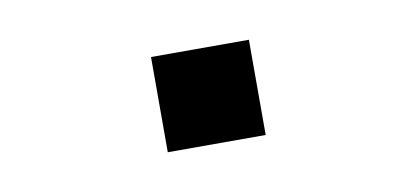

<svg xmlns="http://www.w3.org/2000/svg" viewBox="-31 -513 613 282"><g transform="rotate(-10 275.0 -372.0)"><path d="M348 -443H202V-301H348Z"/></g></svg>

Font: Spoqa Han Sans Neo Bold
Style: Bold
Weight: 700
Designer: [Spoqa Han Sans Neo] Dong-huui Kim  Younghwa Kang  Yujin Lee  [Noto Sans] Ryoko NISHIZUKA  (kana & ideographs); Paul D. 
Foundry: Spoqa (http://www.spoqa-han-sans.com)
Version: Version 1.000